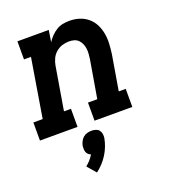

<svg xmlns="http://www.w3.org/2000/svg" viewBox="-148 -643 892 1008"><g transform="rotate(-20 298.0 -139.0)"><path d="M-4 0V-101H48L102 -429H63V-530H238L228 -465Q238 -481 252 -495.5Q266 -510 283 -520.5Q300 -531 319 -534.5Q338 -538 356 -538Q385 -538 411.5 -529.5Q438 -521 458.5 -503.5Q479 -486 491 -462Q503 -438 508 -410.5Q513 -383 511.5 -354.5Q510 -326 506 -297L473 -101H512V0H301V-101H353L389 -313Q391 -328 392 -342.5Q393 -357 391 -371Q389 -385 383.5 -397.5Q378 -410 368.5 -419.5Q359 -429 345.5 -433Q332 -437 317 -437Q297 -437 278 -431Q259 -425 243 -411Q227 -397 218.5 -378Q210 -359 207 -340L167 -101H206V0ZM220 260 178 211Q191 201 202.5 188Q214 175 223 160Q215 157 209 151.5Q203 146 200 138.5Q197 131 196.5 122Q196 113 197 104Q199 92 205 80Q211 68 220.5 59.5Q230 51 242.5 47.5Q255 44 267 44Q280 44 291 47.5Q302 51 309 59.5Q316 68 318 80Q320 92 318 104Q314 126 305.5 148Q297 170 284.5 190Q272 210 255.5 228Q239 246 220 260Z"/></g></svg>

Font: Iosevka Slab Extended Oblique
Style: Bold
Weight: 700
Width: 7
Italic angle: -9°
Monospace: yes
Designer: Belleve Invis
Foundry: Belleve Invis
Version: Version 11.1.1; ttfautohint (v1.8.3)